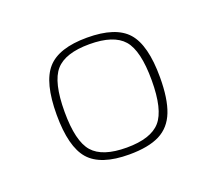

<svg xmlns="http://www.w3.org/2000/svg" viewBox="-70 -692 589 522"><g transform="rotate(-20 224.5 -431.0)"><path d="M224 -600Q307 -600 340.5 -562Q374 -524 374 -431Q374 -369 359.5 -332Q345 -295 312.5 -278.5Q280 -262 224 -262Q142 -262 108.5 -300Q75 -338 75 -431Q75 -524 108.5 -562Q142 -600 224 -600ZM224 -581Q154 -581 126 -549Q98 -517 98 -431Q98 -346 126 -314Q154 -282 224 -282Q294 -282 322 -314Q350 -346 350 -431Q350 -517 322 -549Q294 -581 224 -581Z"/></g></svg>

Font: Exo 2 Thin
Style: Regular
Weight: 250
Designer: Natanael Gama
Foundry: Natanael Gama
Version: Version 2.010